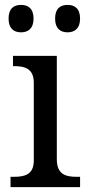

<svg xmlns="http://www.w3.org/2000/svg" viewBox="-20 -764 360 784"><path d="M66 -632C94 -632 117 -647 117 -688C117 -730 94 -744 66 -744C37 -744 15 -730 15 -688C15 -647 37 -632 66 -632ZM256 -632C284 -632 307 -647 307 -688C307 -730 284 -744 256 -744C227 -744 205 -730 205 -688C205 -647 227 -632 256 -632ZM23 0H307V-42H294C249 -42 212 -51 212 -114V-536H33V-494H36C80 -494 118 -485 118 -426V-109C118 -50 80 -42 36 -42H23Z"/></svg>

Font: Noto Serif Thai
Style: Regular
Weight: 400
Designer: Monotype Design Team
Foundry: Monotype Imaging Inc.
Version: Version 1.901